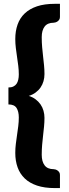

<svg xmlns="http://www.w3.org/2000/svg" viewBox="-20 -798 350 980"><path d="M286 -711.5Q286 -703.5 282.5 -698Q279 -692.5 274 -689Q269 -685.5 263.5 -683.8Q258 -682 254 -682Q222.5 -682 207.8 -662.5Q193 -643 193 -608.5Q193 -581 195.2 -556.5Q197.5 -532 200 -509.2Q202.5 -486.5 204.8 -464.5Q207 -442.5 207 -420Q207 -401 202 -383.5Q197 -366 186.8 -351.2Q176.5 -336.5 161.5 -325.5Q146.5 -314.5 127 -308.5Q146.5 -302.5 161.5 -291.2Q176.5 -280 186.8 -265.2Q197 -250.5 202 -232.8Q207 -215 207 -196.5Q207 -174 204.8 -152Q202.5 -130 200 -107.2Q197.5 -84.5 195.2 -60Q193 -35.5 193 -8Q193 26.5 207.8 46Q222.5 65.5 254 65.5Q258 65.5 263.5 67.2Q269 69 274 72.5Q279 76 282.5 81.5Q286 87 286 95V162H260Q207 162 169 149.2Q131 136.5 106.2 112.8Q81.5 89 69.8 56Q58 23 58 -17.5Q58 -40.5 60.8 -63.5Q63.5 -86.5 67 -109Q70.5 -131.5 73.2 -154Q76 -176.5 76 -198.5Q76 -228.5 64.5 -246.8Q53 -265 23 -265V-351.5Q38 -351.5 48.2 -356.5Q58.5 -361.5 64.5 -370.2Q70.5 -379 73.2 -391.2Q76 -403.5 76 -418Q76 -440 73.2 -462.5Q70.5 -485 67 -507.5Q63.5 -530 60.8 -553Q58 -576 58 -599Q58 -639.5 69.8 -672.8Q81.5 -706 106.2 -729.5Q131 -753 169 -765.8Q207 -778.5 260 -778.5H286Z"/></svg>

Font: Lato
Style: Regular
Weight: 900
Designer: Lukasz Dziedzic with Adam Twardoch and Botio Nikoltchev
Foundry: tyPoland Lukasz Dziedzic
Version: Version 2.010; 2014-09-01; http://www.latofonts.com/; ttfaut